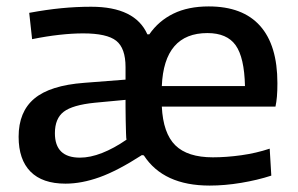

<svg xmlns="http://www.w3.org/2000/svg" viewBox="-20 -567 928 598"><path d="M743 -299Q741 -388 714 -426Q687 -464 626 -464Q491 -464 484 -299ZM229 -76Q261 -76 298 -90.5Q335 -105 374 -132Q373 -134 372.5 -152.5Q372 -171 371.5 -192.5Q371 -214 371 -233.5Q371 -253 371 -256L275 -247Q206 -240 178.5 -219Q151 -198 151 -152Q151 -76 229 -76ZM633 11Q489 11 428 -83L422 -84Q346 -35 290 -15Q234 5 184 5Q112 5 75 -32.5Q38 -70 38 -141Q38 -219 87 -260Q136 -301 242 -309L371 -319V-358Q371 -417 342 -440Q313 -463 239 -463Q205 -463 164.5 -458.5Q124 -454 80 -445L71 -527Q125 -537 171.5 -541.5Q218 -546 264 -546Q401 -546 439 -460H445Q474 -502 520 -524.5Q566 -547 630 -547Q736 -547 790 -486.5Q844 -426 844 -308Q844 -283 842.5 -266Q841 -249 838 -235H484Q488 -152 526 -114.5Q564 -77 643 -77Q685 -77 731.5 -83.5Q778 -90 820 -104L825 -20Q782 -6 731 2.5Q680 11 633 11Z"/></svg>

Font: EncodeSans
Style: Medium
Weight: 500
Designer: Pablo Impallari, Andres Torresi
Foundry: Pablo Impallari, Andres Torresi
Version: Version 1.000; ttfautohint (v1.4.1)